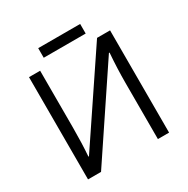

<svg xmlns="http://www.w3.org/2000/svg" viewBox="-186 -1000 1134 1161"><g transform="rotate(-30 381.0 -419.0)"><path d="M99.1 -713.9H176.8V-316.9Q176.8 -207 169.9 -118.2H173.8L574.2 -713.9H665V0H586.9V-393.1Q586.9 -491.2 595.2 -599.1H590.8L189.9 0H99.1ZM234.9 -837.9H527.8V-771H234.9Z"/></g></svg>

Font: OpenSans-Regular
Style: Regular
Weight: 400
Foundry: Ascender Corporation
Version: Version 1.10